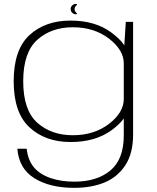

<svg xmlns="http://www.w3.org/2000/svg" viewBox="-20 -696 774 947"><path d="M345.5 230.5Q431.5 230.5 495.2 204.2Q559 178 597.8 119.5Q636.5 61 636.5 -32V-588H600.5L590.5 -431.5V-28Q590.5 90 524.2 145Q458 200 347 200Q280.5 200 228.5 182Q176.5 164 147.2 129.2Q118 94.5 111.5 37.5H65.5Q73.5 136 149.8 183.2Q226 230.5 345.5 230.5ZM328 4.5Q450 4.5 529.8 -53.5Q609.5 -111.5 609.5 -164.5L590.5 -208Q590.5 -141 517.5 -85Q444.5 -29 339.5 -29Q232.5 -29 163.5 -91Q94.5 -153 94.5 -295Q94.5 -437 163.5 -499.2Q232.5 -561.5 339.5 -561.5Q444.5 -561.5 517.5 -505.5Q590.5 -449.5 590.5 -383L608.5 -425.5Q608.5 -477 529 -535.8Q449.5 -594.5 327.5 -594.5Q203.5 -594.5 125.5 -523Q47.5 -451.5 47.5 -295Q47.5 -139.5 125.8 -67.5Q204 4.5 328 4.5ZM354 -625.5Q364.5 -625.5 356.2 -633.2Q348 -641 348 -651.5Q348 -661.5 356.5 -669Q365 -676.5 354 -676.5Q343.5 -676.5 336 -669Q328.5 -661.5 328.5 -651.5Q328.5 -640.5 336.2 -633Q344 -625.5 354 -625.5Z"/></svg>

Font: Anybody Expanded ExtraLight
Style: Regular
Weight: 250
Width: 7
Version: Version 1.113;gftools[0.9.25]